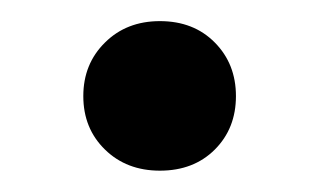

<svg xmlns="http://www.w3.org/2000/svg" viewBox="-20 -367 299 180"><path d="M129.9 -347.2Q161.6 -347.2 181.4 -327.1Q201.2 -307.1 201.2 -276.9Q201.2 -246.6 181.4 -226.8Q161.6 -207 129.9 -207Q98.6 -207 78.4 -226.8Q58.1 -246.6 58.1 -276.9Q58.1 -307.1 78.4 -327.1Q98.6 -347.2 129.9 -347.2Z"/></svg>

Font: Lumene Sans Condensed
Style: Bold
Weight: 600
Width: 3
Designer: Deni Anggara
Version: Version 1.003;Glyphs 3.1.2 (3151)